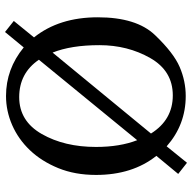

<svg xmlns="http://www.w3.org/2000/svg" viewBox="-20 -708 748 747"><g transform="rotate(-90 353.5 -334.0)"><path d="M582 -575.2Q660.2 -477.5 660.2 -327.1Q660.2 -176.8 591.1 -104.5Q522 -32.2 467 -8.5Q412.1 15.1 354 15.1Q242.2 15.1 158.2 -59.1L94.2 20L50.8 -14.2L121.1 -99.1Q46.9 -192.4 46.9 -334Q46.9 -416 73.5 -481Q100.1 -545.9 143.1 -591.1Q186 -636.2 241 -660.2Q295.9 -684.1 354 -684.1Q459 -684.1 543 -615.2L603 -688L646 -653.8ZM495.1 -556.2Q442.9 -632.8 349.6 -632.8Q256.3 -632.8 206.1 -544.9Q155.8 -457 155.8 -334Q155.8 -241.2 182.1 -173.8ZM522.9 -502.9 208 -120.1Q261.2 -35.2 356.4 -35.2Q451.7 -35.2 501.7 -123Q551.8 -210.9 551.8 -320.8Q551.8 -430.7 522.9 -502.9Z"/></g></svg>

Font: SourceSerifPro-Regular
Style: Regular
Weight: 400
Designer: Frank Grießhammer
Foundry: Adobe Systems Incorporated
Version: Version 1.014;PS Version 1.0;hotconv 1.0.73;makeotf.lib2.5.5